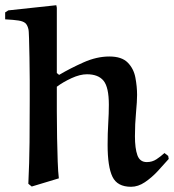

<svg xmlns="http://www.w3.org/2000/svg" viewBox="-40 -716 674 744"><path d="M180.2 -379.9Q180.2 -335.9 180.2 -284.4Q180.2 -232.9 181.2 -182.4Q182.1 -131.8 183.6 -90.3Q185.1 -48.8 188 -24.9L83 6.8L69.8 -3.9Q73.7 -84 74.5 -164.6Q75.2 -245.1 75.2 -325.2Q75.2 -360.4 75.2 -405.3Q75.2 -450.2 74.2 -493.7Q73.2 -537.1 72.5 -567.6Q71.8 -598.1 69.8 -604Q65.9 -620.1 57.4 -627Q48.8 -633.8 31.5 -636.5Q14.2 -639.2 -20 -641.1V-668L-7.8 -675.8L178.2 -695.8L180.2 -686V-433.1L189 -425.8Q232.9 -451.7 283.9 -474.4Q335 -497.1 383.8 -497.1Q431.6 -497.1 454.8 -473.6Q478 -450.2 484.6 -415.5Q491.2 -380.9 491.2 -348.1Q491.2 -324.2 487.1 -280Q482.9 -235.8 482.9 -188Q482.9 -141.1 492.4 -114.5Q502 -87.9 528.8 -87.9Q549.8 -87.9 566.4 -98.9Q583 -109.9 597.2 -123L611.8 -111.8L613.8 -100.1Q594.7 -78.1 571.3 -53Q547.9 -27.8 521.5 -10Q495.1 7.8 467.8 7.8Q414.6 7.8 395.8 -31Q377 -69.8 377 -154.8Q377 -199.7 379.4 -237.8Q381.8 -275.9 381.8 -310.1Q381.8 -377.9 361.3 -403.1Q340.8 -428.2 296.9 -428.2Q270 -428.2 237.1 -413.1Q204.1 -397.9 180.2 -379.9Z"/></svg>

Font: Aref Ruqaa
Style: Bold
Weight: 700
Designer: Abdullah Aref
Version: Version 1.002